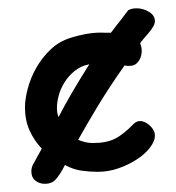

<svg xmlns="http://www.w3.org/2000/svg" viewBox="-20 -407 431 469"><path d="M322.3 -300.8Q326.2 -293 326.2 -282.2Q326.2 -268.6 318.4 -257.3Q310.5 -246.1 296.9 -246.1H290Q288.1 -246.1 286.6 -246.6Q285.2 -247.1 284.2 -247.1Q245.1 -191.4 217.8 -146Q190.4 -100.6 170.9 -65.4Q189.5 -57.6 207 -57.6Q239.3 -57.6 260.3 -67.9Q281.2 -78.1 306.6 -104.5Q313.5 -111.3 322.3 -111.3Q334 -111.3 346.2 -100.1Q358.4 -88.9 358.4 -75.2Q358.4 -62.5 346.7 -46.9Q335 -31.2 314.9 -18.1Q294.9 -4.9 270 3.9Q245.1 12.7 218.8 12.7Q199.2 12.7 178.7 9.8Q158.2 6.8 138.7 -3.9Q126 20.5 116.2 31.2Q106.4 42 89.8 42Q76.2 42 66.4 34.2Q56.6 26.4 56.6 11.7Q56.6 2.9 60.5 -4.9L82 -43.9Q63.5 -63.5 52.2 -88.4Q41 -113.3 41 -144.5Q41 -165 47.9 -190.9Q54.7 -216.8 68.8 -241.7Q83 -266.6 103.5 -286.1Q124 -305.7 152.3 -314.5Q173.8 -321.3 194.3 -324.7Q214.8 -328.1 235.4 -327.1H251Q255.9 -333 260.7 -339.8Q265.6 -346.7 271.5 -353.5L293 -381.8Q297.9 -384.8 303.2 -385.7Q308.6 -386.7 313.5 -386.7Q330.1 -386.7 344.2 -377.9Q358.4 -369.1 358.4 -355.5Q358.4 -348.6 353.5 -340.8Q348.6 -333 342.3 -325.7Q335.9 -318.4 330.1 -311.5Q324.2 -304.7 322.3 -300.8ZM198.2 -250Q177.7 -246.1 162.6 -233.9Q147.5 -221.7 137.7 -206.1Q127.9 -190.4 123.5 -173.8Q119.1 -157.2 119.1 -144.5Q119.1 -129.9 123 -121.1Q137.7 -149.4 156.7 -182.1Q175.8 -214.8 198.2 -250Z"/></svg>

Font: Gamja Flower
Style: Regular
Weight: 400
Designer: YoonDesign Inc.
Foundry: YoonDesign Inc.
Version: Version 3.00;build 20171102